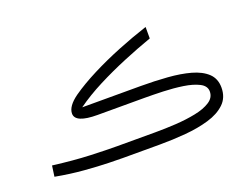

<svg xmlns="http://www.w3.org/2000/svg" viewBox="-86 -701 1139 876"><g transform="rotate(-20 483.0 -263.0)"><path d="M558.1 0H377.9Q359.9 0 310.1 -1.2Q260.3 -2.4 193.1 -7.8Q126 -13.2 55.7 -26.4L63 -78.6Q163.1 -65.9 242.7 -62.7Q322.3 -59.6 373 -59.6H557.6Q606 -59.6 658 -62.7Q710 -65.9 754.6 -75Q799.3 -84 827.1 -102.1Q855 -120.1 855 -149.9Q855 -176.8 825.4 -191.9Q795.9 -207 750 -213.9Q704.1 -220.7 654.5 -222.4Q605 -224.1 564.5 -224.1H336.9Q229.5 -224.1 229.5 -269.5Q229.5 -305.2 281.7 -342.8Q332 -377.9 397.5 -411.1Q462.9 -444.3 535.6 -473.6Q608.4 -502.9 680.2 -526.4V-470.7Q613.8 -447.3 542.5 -417.7Q471.2 -388.2 404.3 -354Q337.4 -319.8 283.2 -280.8H566.9Q634.3 -280.8 696.3 -276.1Q758.3 -271.5 806.6 -258.1Q855 -244.6 883.1 -218.3Q911.1 -191.9 911.1 -148.4Q911.1 -100.1 880.1 -70.6Q849.1 -41 797.6 -25.9Q746.1 -10.7 683.6 -5.4Q621.1 0 558.1 0Z"/></g></svg>

Font: Vazirmatn RD FD ExtraLight
Style: Regular
Weight: 200
Designer: Saber Rastikerdar
Foundry: Saber Rastikerdar
Version: Version 33.003